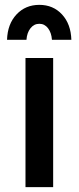

<svg xmlns="http://www.w3.org/2000/svg" viewBox="-20 -771 324 791"><path d="M89 -607H9Q11 -672 48 -711.5Q85 -751 142 -751Q199 -751 235.5 -711.5Q272 -672 274 -607H194Q192 -636 178 -654.5Q164 -673 142 -673Q120 -673 105.5 -654.5Q91 -636 89 -607ZM85 -532H199V0H85Z"/></svg>

Font: Montserrat-Arabic
Style: Regular
Weight: 400
Designer: Mohamed Gaber
Foundry: Kief Type Foundry
Version: Version 5.008;PS 005.008;hotconv 1.0.88;makeotf.lib2.5.64775